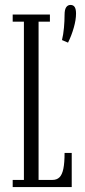

<svg xmlns="http://www.w3.org/2000/svg" viewBox="-20 -759 344 779"><path d="M231.5 -596.5Q237 -619 239.5 -646.5Q242 -674 242 -699Q242 -720 248.5 -729.5Q255 -739 266 -739Q277.5 -739 283 -730.5Q288.5 -722 288.5 -704Q288.5 -678.5 279.2 -646.2Q270 -614 256 -586ZM31.5 0V-29H77V-671H31.5V-700H182.5V-671H136.5V-29H192.5Q210.5 -29 221.2 -39.5Q232 -50 237 -74Q242 -98 242 -138.5H271V0Z"/></svg>

Font: Imbue 24pt Light
Style: Regular
Weight: 300
Designer: Tyler Finck
Foundry: Etcetera Type Company
Version: Version 1.102